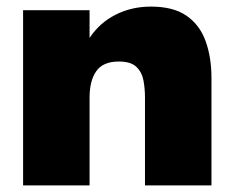

<svg xmlns="http://www.w3.org/2000/svg" viewBox="-20 -562 706 582"><path d="M50 0V-531H251.5V-447Q281.5 -492.5 330 -517.2Q378.5 -542 437.5 -542Q505.5 -542 545.5 -514.2Q585.5 -486.5 603.2 -437.5Q621 -388.5 621 -325.5V0H419.5V-266Q419.5 -293.5 414.8 -318.5Q410 -343.5 393.2 -359.5Q376.5 -375.5 340 -375.5Q292.5 -375.5 272 -346.5Q251.5 -317.5 251.5 -266V0Z"/></svg>

Font: Epilogue Black
Style: Regular
Weight: 900
Designer: Tyler Finck
Foundry: Etcetera Type Co
Version: Version 2.111; ttfautohint (v1.8.3)